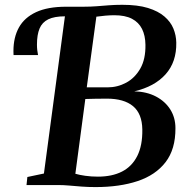

<svg xmlns="http://www.w3.org/2000/svg" viewBox="-20 -771 784 800"><path d="M378 8.5Q348.5 8.5 321.2 6.5Q294 4.5 269 2.2Q244 0 222 0H90.5L94 -33.5L163 -48L250.5 -703L238 -723L256 -743H328.5Q358 -743 383 -745Q408 -747 433.8 -749Q459.5 -751 489.5 -751Q553.5 -751 596.5 -737.8Q639.5 -724.5 665.2 -702.2Q691 -680 702.5 -652Q714 -624 714.5 -593.5Q716 -513 670 -461.5Q624 -410 539.5 -390.5Q591.5 -389 630 -368.8Q668.5 -348.5 689.8 -314.5Q711 -280.5 711 -237Q711.5 -149.5 670 -95.5Q628.5 -41.5 553.5 -16.5Q478.5 8.5 378 8.5ZM341.5 -407Q360.5 -407 382.8 -407Q405 -407 428 -407Q469.5 -407 505.8 -426.5Q542 -446 564.5 -485.2Q587 -524.5 586 -584.5Q585.5 -623 571.8 -650.5Q558 -678 529.8 -692.8Q501.5 -707.5 456.5 -707.5Q439.5 -707.5 419.2 -705.8Q399 -704 381.5 -701.5ZM388 -35Q447 -35 488.5 -56.2Q530 -77.5 552 -121.2Q574 -165 573 -231.5Q572 -297.5 534.2 -328.8Q496.5 -360 425 -360Q399.5 -360 376 -359.5Q352.5 -359 335.5 -358.5L294 -47Q310.5 -42 335.5 -38.5Q360.5 -35 388 -35ZM36.5 -541.5Q36.5 -545.5 36.2 -549.5Q36 -553.5 36 -558.5Q36 -615.5 59 -656.8Q82 -698 130.5 -720.5Q179 -743 256 -743L250.5 -703Q206.5 -703 181 -690.5Q155.5 -678 144.8 -652Q134 -626 134 -585Q134 -573 135.2 -562.5Q136.5 -552 138.5 -541.5Z"/></svg>

Font: Merriweather 72pt SemiBold
Style: Italic
Weight: 600
Italic angle: -7.8°
Version: Version 2.101